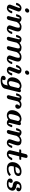

<svg xmlns="http://www.w3.org/2000/svg" viewBox="2524 -3258 936 6025"><g transform="rotate(90 2992.5 -246.0)"><path d="M296 -562Q272 -562 257.5 -577.5Q243 -593 243 -615Q243 -643 261.5 -664Q280 -685 305 -692Q315 -694 321 -694Q346 -694 361.5 -679.5Q377 -665 377 -641Q377 -609 351 -585.5Q325 -562 296 -562ZM143 -418Q185 -452 226 -452Q271 -452 301 -433Q331 -414 340 -380Q342 -372 342 -364Q342 -350 339 -341Q339 -339 316 -277.5Q293 -216 269 -153L245 -90Q238 -69 238 -55Q237 -46 238.5 -44.5Q240 -43 248 -43Q297 -48 324 -143Q328 -157 332.5 -159.5Q337 -162 361 -162Q386 -162 390 -160Q397 -156 397 -148Q397 -133 377 -93Q335 -13 267 4Q256 7 237 7Q188 7 156.5 -17.5Q125 -42 125 -85Q125 -87 125.5 -91.5Q126 -96 126.5 -99Q127 -102 128 -104Q128 -105 151 -167Q174 -229 198 -291Q222 -353 222 -354Q229 -375 229 -389Q230 -398 228.5 -399.5Q227 -401 219 -401Q171 -396 143 -302Q139 -287 134.5 -284.5Q130 -282 105 -282Q81 -282 77 -284Q70 -288 70 -296Q70 -300 73 -309Q93 -377 143 -418Z M562 -376V-382Q562 -401 549 -401Q525 -401 502 -312Q496 -290 492 -286Q488 -282 471 -282H461Q437 -282 433 -284Q426 -288 426 -296Q426 -311 445 -356Q462 -395 483.5 -418.5Q505 -442 539 -451Q544 -452 562 -452Q637 -449 667 -400Q671 -393 672.5 -392Q674 -391 675 -390.5Q676 -390 678 -393Q680 -396 683 -398Q729 -438 789 -450Q801 -452 823 -452Q968 -452 968 -336Q968 -314 959 -281Q946 -224 909 -127Q891 -77 889 -65Q887 -55 887 -54Q887 -42 897 -42Q922 -42 944 -75Q962 -99 973 -138Q978 -156 981.5 -159Q985 -162 1005 -162H1012Q1036 -162 1040 -160Q1047 -156 1047 -148Q1047 -144 1044 -135Q1027 -79 984.5 -35.5Q942 8 886 8Q839 8 807 -17.5Q775 -43 775 -82Q775 -97 790 -137Q850 -297 850 -353Q850 -378 841 -389Q832 -400 810 -400Q731 -400 675 -309L669 -300L639 -176Q632 -147 623.5 -114Q615 -81 610 -63Q605 -45 605 -43Q598 -21 579.5 -6.5Q561 8 536 8Q515 8 500 -5Q485 -18 485 -38V-44Q485 -46 523 -200L561 -355Q561 -357 561.5 -364.5Q562 -372 562 -376Z M1212 -376V-382Q1212 -401 1199 -401Q1175 -401 1152 -312Q1146 -290 1142 -286Q1138 -282 1121 -282H1111Q1087 -282 1083 -284Q1076 -288 1076 -296Q1076 -311 1095 -356Q1112 -395 1133.5 -418.5Q1155 -442 1189 -451Q1194 -452 1212 -452Q1287 -449 1317 -400Q1321 -393 1322.5 -392Q1324 -391 1325 -390.5Q1326 -390 1328 -393Q1330 -396 1333 -398Q1379 -438 1439 -450Q1451 -452 1473 -452Q1542 -452 1580 -423Q1594 -413 1611 -382Q1625 -400 1661 -423Q1710 -452 1768 -452Q1834 -452 1873 -424Q1912 -396 1912 -338Q1912 -327 1908 -303Q1898 -247 1853 -127Q1835 -77 1833 -65Q1831 -55 1831 -54Q1831 -42 1841 -42Q1866 -42 1888 -75Q1906 -99 1917 -138Q1922 -156 1925.5 -159Q1929 -162 1949 -162H1956Q1980 -162 1984 -160Q1991 -156 1991 -148Q1991 -144 1988 -135Q1971 -79 1928.5 -35.5Q1886 8 1830 8Q1783 8 1751 -17.5Q1719 -43 1719 -82Q1719 -97 1734 -137Q1794 -297 1794 -352Q1794 -377 1786 -388.5Q1778 -400 1756 -400Q1690 -400 1641 -339Q1616 -306 1614 -298Q1613 -296 1583 -174Q1553 -52 1549 -40Q1542 -27 1541 -25Q1520 8 1480 8Q1460 8 1445 -5Q1430 -18 1430 -38V-44Q1430 -46 1446.5 -114.5Q1463 -183 1480 -252Q1497 -321 1497 -322Q1500 -337 1500 -353Q1500 -378 1491 -389Q1482 -400 1460 -400Q1381 -400 1325 -309L1319 -300L1289 -176Q1282 -147 1273.5 -114Q1265 -81 1260 -63Q1255 -45 1255 -43Q1248 -21 1229.5 -6.5Q1211 8 1186 8Q1165 8 1150 -5Q1135 -18 1135 -38V-44Q1135 -46 1173 -200L1211 -355Q1211 -357 1211.5 -364.5Q1212 -372 1212 -376Z M2246 -562Q2222 -562 2207.5 -577.5Q2193 -593 2193 -615Q2193 -643 2211.5 -664Q2230 -685 2255 -692Q2265 -694 2271 -694Q2296 -694 2311.5 -679.5Q2327 -665 2327 -641Q2327 -609 2301 -585.5Q2275 -562 2246 -562ZM2093 -418Q2135 -452 2176 -452Q2221 -452 2251 -433Q2281 -414 2290 -380Q2292 -372 2292 -364Q2292 -350 2289 -341Q2289 -339 2266 -277.5Q2243 -216 2219 -153L2195 -90Q2188 -69 2188 -55Q2187 -46 2188.5 -44.5Q2190 -43 2198 -43Q2247 -48 2274 -143Q2278 -157 2282.5 -159.5Q2287 -162 2311 -162Q2336 -162 2340 -160Q2347 -156 2347 -148Q2347 -133 2327 -93Q2285 -13 2217 4Q2206 7 2187 7Q2138 7 2106.5 -17.5Q2075 -42 2075 -85Q2075 -87 2075.5 -91.5Q2076 -96 2076.5 -99Q2077 -102 2078 -104Q2078 -105 2101 -167Q2124 -229 2148 -291Q2172 -353 2172 -354Q2179 -375 2179 -389Q2180 -398 2178.5 -399.5Q2177 -401 2169 -401Q2121 -396 2093 -302Q2089 -287 2084.5 -284.5Q2080 -282 2055 -282Q2031 -282 2027 -284Q2020 -288 2020 -296Q2020 -300 2023 -309Q2043 -377 2093 -418Z M2663 -21Q2621 0 2574 0Q2462 0 2423 -82Q2406 -113 2406 -163Q2406 -190 2415 -229Q2430 -288 2461 -334Q2495 -384 2547.5 -415Q2600 -446 2661 -451Q2663 -452 2678 -452Q2733 -452 2770 -423L2777 -418Q2807 -435 2823 -435Q2845 -435 2859.5 -422.5Q2874 -410 2874 -387Q2874 -379 2845 -261.5Q2816 -144 2787 -30Q2758 84 2757 85Q2735 141 2669.5 171.5Q2604 202 2517 202Q2359 202 2359 125Q2359 72 2408 50Q2421 43 2439 43Q2463 43 2479 57Q2495 71 2495 94Q2495 124 2474 148H2478Q2493 151 2523 151Q2564 151 2594 129.5Q2624 108 2638 74Q2640 68 2651 24ZM2527 -108Q2527 -81 2542 -66Q2557 -51 2582 -51Q2610 -51 2640.5 -69.5Q2671 -88 2683 -109Q2687 -115 2715 -229.5Q2743 -344 2743 -350Q2743 -367 2727.5 -380Q2712 -393 2695 -399Q2685 -401 2675 -401Q2639 -401 2607 -369Q2577 -338 2548 -222Q2527 -138 2527 -108Z M3045 -376V-382Q3045 -401 3032 -401Q3006 -401 2982 -306Q2977 -288 2973.5 -285Q2970 -282 2950 -282H2943Q2919 -282 2915 -284Q2908 -288 2908 -296Q2908 -300 2911 -309Q2927 -368 2956 -405Q2985 -442 3020 -450Q3030 -452 3040 -452Q3097 -452 3137 -417L3145 -409L3153 -415Q3200 -452 3260 -452Q3305 -452 3339 -433.5Q3373 -415 3387 -384Q3395 -366 3395 -345Q3395 -308 3372 -282Q3349 -256 3313 -256Q3289 -256 3273.5 -270Q3258 -284 3258 -308Q3258 -357 3306 -381Q3286 -401 3252 -401Q3228 -401 3208 -387Q3187 -374 3164 -339Q3161 -335 3144.5 -267.5Q3128 -200 3109.5 -126.5Q3091 -53 3086 -38Q3079 -18 3059 -5Q3039 8 3018 8Q2998 8 2983 -5Q2968 -18 2968 -38V-44Q2968 -46 3006 -200L3044 -355Q3044 -357 3044.5 -364.5Q3045 -372 3045 -376Z M3604 8Q3529 8 3483.5 -35.5Q3438 -79 3438 -155Q3438 -239 3488 -322Q3564 -439 3696 -451L3699 -452Q3702 -452 3704 -452Q3706 -452 3711 -451.5Q3716 -451 3719 -451Q3771 -451 3805 -422L3811 -418L3813 -419Q3815 -420 3817 -421Q3836 -435 3859 -435Q3882 -435 3895.5 -422Q3909 -409 3909 -387Q3909 -380 3892.5 -312.5Q3876 -245 3857.5 -173Q3839 -101 3837 -89Q3836 -84 3836 -69V-63Q3836 -43 3849 -43Q3873 -43 3896 -132Q3902 -154 3905.5 -158Q3909 -162 3926 -162H3936Q3961 -162 3965 -160Q3972 -156 3972 -148Q3972 -140 3962 -112Q3949 -76 3931 -47Q3903 -6 3865 5Q3858 7 3839 7Q3774 7 3735 -37L3726 -31Q3670 8 3604 8ZM3779 -347Q3766 -386 3730 -399Q3724 -400 3705 -400Q3673 -400 3642 -369Q3624 -351 3611.5 -320Q3599 -289 3582 -220Q3561 -137 3561 -103Q3561 -85 3562 -80Q3574 -43 3614 -43Q3670 -43 3713 -98L3719 -105Q3729 -145 3749 -225.5Q3769 -306 3779 -347Z M4137 -376V-382Q4137 -401 4124 -401Q4100 -401 4077 -312Q4071 -290 4067 -286Q4063 -282 4046 -282H4036Q4012 -282 4008 -284Q4001 -288 4001 -296Q4001 -311 4020 -356Q4037 -395 4058.5 -418.5Q4080 -442 4114 -451Q4119 -452 4137 -452Q4212 -449 4242 -400Q4246 -393 4247.5 -392Q4249 -391 4250 -390.5Q4251 -390 4253 -393Q4255 -396 4258 -398Q4304 -438 4364 -450Q4376 -452 4398 -452Q4543 -452 4543 -336Q4543 -314 4534 -281Q4521 -224 4484 -127Q4466 -77 4464 -65Q4462 -55 4462 -54Q4462 -42 4472 -42Q4497 -42 4519 -75Q4537 -99 4548 -138Q4553 -156 4556.5 -159Q4560 -162 4580 -162H4587Q4611 -162 4615 -160Q4622 -156 4622 -148Q4622 -144 4619 -135Q4602 -79 4559.5 -35.5Q4517 8 4461 8Q4414 8 4382 -17.5Q4350 -43 4350 -82Q4350 -97 4365 -137Q4425 -297 4425 -353Q4425 -378 4416 -389Q4407 -400 4385 -400Q4306 -400 4250 -309L4244 -300L4214 -176Q4207 -147 4198.5 -114Q4190 -81 4185 -63Q4180 -45 4180 -43Q4173 -21 4154.5 -6.5Q4136 8 4111 8Q4090 8 4075 -5Q4060 -18 4060 -38V-44Q4060 -46 4098 -200L4136 -355Q4136 -357 4136.5 -364.5Q4137 -372 4137 -376Z M4687 -381Q4680 -381 4674 -386Q4668 -391 4668 -399Q4668 -404 4671 -414Q4674 -424 4676.5 -431Q4679 -438 4680 -439Q4686 -444 4735 -444H4780L4798 -517Q4816 -592 4819 -596Q4824 -615 4843 -629Q4862 -643 4885 -643Q4909 -643 4923 -630Q4937 -617 4937 -595Q4937 -589 4920 -516Q4902 -446 4902 -445Q4902 -444 4943 -444Q4984 -444 4988 -442Q4997 -438 4997 -428Q4997 -408 4988 -390Q4983 -385 4981 -384Q4977 -382 4931 -382H4886Q4883 -370 4865 -298Q4847 -226 4830.5 -159.5Q4814 -93 4813 -89Q4811 -77 4811 -69Q4811 -54 4814 -48.5Q4817 -43 4829 -43Q4845 -45 4858 -52Q4902 -74 4930 -137Q4935 -146 4936 -152Q4950 -162 4954 -162H4971Q4996 -162 5000 -160Q5007 -156 5007 -146Q5005 -130 4979 -91Q4933 -21 4867 0Q4841 8 4817 8Q4765 8 4729.5 -19.5Q4694 -47 4694 -89Q4694 -102 4729 -242L4764 -380Q4764 -382 4723 -382Q4711 -382 4699.5 -381.5Q4688 -381 4687 -381Z M5192 -123Q5192 -44 5273 -44Q5372 -44 5443 -106Q5455 -118 5460 -118Q5466 -118 5478 -105Q5499 -84 5500 -79Q5501 -71 5489 -59Q5418 8 5273 8Q5196 8 5146 -20Q5068 -68 5068 -166Q5068 -224 5091 -281Q5126 -358 5197 -405Q5268 -452 5368 -452Q5426 -452 5465 -427Q5504 -402 5504 -354Q5504 -339 5499 -320Q5481 -259 5406 -232Q5343 -211 5235 -211H5205L5203 -200Q5192 -157 5192 -123ZM5423 -351Q5423 -373 5407 -387Q5391 -401 5366 -401Q5332 -401 5302 -386Q5247 -360 5218 -262H5240Q5278 -262 5307 -265.5Q5336 -269 5364 -277.5Q5392 -286 5407.5 -304.5Q5423 -323 5423 -351Z M5681 -57Q5711 -44 5752 -44Q5844 -44 5869 -104Q5872 -113 5872 -124Q5872 -135 5870 -140Q5862 -157 5836 -168Q5834 -169 5789.5 -178.5Q5745 -188 5741 -190Q5707 -201 5685.5 -227Q5664 -253 5664 -291Q5664 -334 5694 -381Q5742 -452 5851 -452Q5929 -452 5966 -412Q5984 -393 5984 -364Q5984 -332 5963 -310Q5942 -288 5910 -288Q5888 -288 5875.5 -301.5Q5863 -315 5863 -334Q5863 -362 5892 -391Q5869 -401 5841 -401Q5782 -401 5762 -360Q5754 -344 5754 -334Q5754 -322 5764 -312Q5771 -304 5781 -300.5Q5791 -297 5826 -289Q5881 -278 5902 -266Q5964 -230 5964 -167Q5964 -142 5953 -114Q5905 8 5746 8Q5714 8 5679 1Q5633 -9 5608 -32.5Q5583 -56 5583 -90Q5583 -127 5606 -152Q5629 -177 5665 -177Q5690 -177 5705 -162Q5720 -147 5720 -121Q5716 -80 5681 -57Z"/></g></svg>

Font: KaTeX_Main
Style: Bold Italic
Weight: 700
Version: Version 1.1; ttfautohint (v1.3)